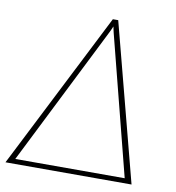

<svg xmlns="http://www.w3.org/2000/svg" viewBox="-100 -774 777 846"><g transform="rotate(10 289.0 -351.5)"><path d="M351 -644.5Q349.5 -651 348 -657.8Q346.5 -664.5 345 -672Q342 -664.5 338.8 -657.8Q335.5 -651 332.5 -644.5L20.5 -22H510ZM544.5 0H-19.5L337 -703H361Z"/></g></svg>

Font: Lato ExtraLight
Style: Italic
Weight: 275
Italic angle: -7°
Designer: Lukasz Dziedzic with Adam Twardoch and Botio Nikoltchev
Foundry: tyPoland Lukasz Dziedzic
Version: Version 2.015; 2015-08-06; http://www.latofonts.com/